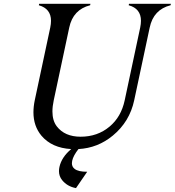

<svg xmlns="http://www.w3.org/2000/svg" viewBox="-20 -757 898 987"><path d="M346.2 9.3Q246.6 3.9 192.9 -59.6Q151.9 -108.9 151.9 -179.7Q151.9 -209 158.7 -241.7L238.3 -615.2Q242.2 -634.3 242.2 -649.9Q242.2 -712.4 179.7 -730Q180.2 -732.9 181.2 -737.3H444.8L443.4 -730Q355.5 -708 335.9 -615.2L256.3 -241.7Q249.5 -210 249.5 -184.1Q249.5 -136.7 272 -107.4Q313 -54.2 394.5 -54.2Q481.4 -54.2 543.5 -106.4Q603 -156.2 621.1 -241.7L700.7 -615.2Q704.6 -634.3 704.6 -649.9Q704.6 -712.9 641.6 -730Q642.1 -733.4 643.1 -737.3H858.4L856.9 -730Q769 -708 749.5 -615.2L669.9 -241.7Q646.5 -131.3 560.1 -60.1Q482.9 3.9 383.3 9.3Q356.9 43 351.1 69.3Q349.6 76.2 349.6 82Q349.6 100.6 363.8 111.3Q382.3 126 428.2 126L370.6 210Q325.7 201.7 299.3 168.9Q283.2 148.9 283.2 122.6Q283.2 112.3 285.6 101.1Q296.9 50.3 346.2 9.3Z"/></svg>

Font: Modern Antiqua
Style: Book Oblique
Weight: 400
Italic angle: -12°
Designer: Wojciech Kalinowski "wmk69" (wmk69@o2.pl)
Foundry: Wojciech Kalinowski "wmk69" (wmk69@o2.pl)
Version: Version 3.1.0; 2021-05-28